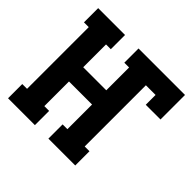

<svg xmlns="http://www.w3.org/2000/svg" viewBox="-178 -921 1107 1107"><g transform="rotate(45 375.0 -367.5)"><path d="M26 0V-116H65V-619H26V-735H245V-619H206V-433H394V-619H355V-735H734V-535H614V-615H535V-116H574V0H355V-116H394V-317H206V-116H245V0Z"/></g></svg>

Font: Iosevka Etoile Heavy
Style: Regular
Weight: 900
Designer: Belleve Invis
Foundry: Belleve Invis
Version: Version 22.1.2; ttfautohint (v1.8.4)